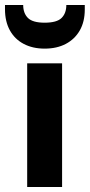

<svg xmlns="http://www.w3.org/2000/svg" viewBox="-63 -750 360 770"><path d="M46 0V-496H186V0ZM116 -555Q68 -555 32 -574Q-4 -593 -23.5 -628.5Q-43 -664 -43 -713V-730H30Q30 -697 49 -678Q68 -659 116 -659Q165 -659 184 -678Q203 -697 203 -730H277V-712Q277 -663 257 -628Q237 -593 201 -574Q165 -555 116 -555Z"/></svg>

Font: DM Sans 36pt ExtraBold
Style: Regular
Weight: 800
Designer: Colophon Foundry, Jonny Pinhorn
Foundry: Colophon Foundry
Version: Version 4.004;gftools[0.9.30]